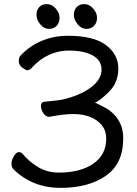

<svg xmlns="http://www.w3.org/2000/svg" viewBox="-20 -894 667 938"><path d="M275.9 23.9Q139.2 23.9 45.9 -66.9Q36.1 -77.1 36.1 -95.2Q36.1 -111.8 48.1 -131.3Q60.1 -150.9 71.8 -150.9Q82 -150.9 89.8 -143.1Q122.1 -104 166.5 -77.4Q210.9 -50.8 267.1 -50.8Q373 -50.8 436 -94.5Q499 -138.2 499 -216.8Q499 -254.9 478 -281.5Q457 -308.1 420.9 -322.5Q384.8 -336.9 337.9 -336.9Q291 -336.9 221.2 -323.2Q203.1 -323.2 191.7 -341.1Q180.2 -358.9 180.2 -376Q180.2 -395 195.8 -397Q276.9 -403.8 304.2 -412.1Q383.8 -434.1 429.9 -471.4Q476.1 -508.8 476.1 -554.2Q476.1 -598.1 434.1 -622.6Q392.1 -647 314 -647Q268.1 -647 221.9 -627Q175.8 -606.9 138.2 -565.9Q127 -550.8 111.8 -550.8Q107.9 -550.8 89.8 -563Q71.8 -575.2 71.8 -596.2Q71.8 -617.2 85 -627Q127 -670.9 185.5 -695.1Q244.1 -719.2 311 -719.2Q438 -719.2 498 -673.6Q558.1 -627.9 558.1 -559.1Q558.1 -490.2 511.5 -444.6Q464.8 -398.9 443.8 -393.1L485.8 -372.1Q528.8 -351.1 555.4 -312Q582 -272.9 582 -217.8Q582 -94.2 497.1 -35.2Q412.1 23.9 275.9 23.9ZM257.1 -768.1Q243.2 -752.9 219 -752.9Q194.8 -752.9 176.5 -775.4Q158.2 -797.9 158.2 -821Q158.2 -844.2 171.6 -859.1Q185.1 -874 209 -874Q232.9 -874 252 -852.5Q271 -831.1 271 -807.1Q271 -783.2 257.1 -768.1ZM439.9 -768.1Q425.8 -752.9 401.9 -752.9Q377.9 -752.9 359.4 -775.4Q340.8 -797.9 340.8 -821Q340.8 -844.2 354.5 -859.1Q368.2 -874 392.1 -874Q416 -874 435.1 -852.5Q454.1 -831.1 454.1 -807.1Q454.1 -783.2 439.9 -768.1Z"/></svg>

Font: LXGW WenKai Screen
Style: Regular
Weight: 400
Designer: LXGW / Fontworks Inc.
Foundry: LXGW / Fontworks Inc.
Version: Version 1.510;January 18,2025